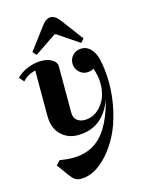

<svg xmlns="http://www.w3.org/2000/svg" viewBox="-147 -853 921 1206"><g transform="rotate(-15 313.5 -250.0)"><path d="M274 -454V-151Q274 -119 294 -102.5Q314 -86 344 -86Q408 -86 453.5 -141Q499 -196 499 -282Q499 -330 480 -383Q462 -371 434 -371Q406 -371 383.5 -393.5Q361 -416 361 -448Q361 -480 383.5 -502.5Q406 -525 440 -525Q474 -525 498.5 -499.5Q523 -474 534 -432Q552 -359 552 -270.5Q552 -182 531.5 -93Q511 -4 477.5 60Q444 124 402 171Q316 265 227 265Q203 265 187.5 254.5Q172 244 152 216L100 144L126 117Q174 125 210 125Q322 125 393 54Q464 -17 505 -177Q443 -5 277 -5Q213 -5 168.5 -48.5Q124 -92 124 -172V-467Q69 -453 40 -418L13 -449Q42 -479 86.5 -497Q131 -515 174.5 -515Q218 -515 246 -497.5Q274 -480 274 -454ZM361 -727 469 -583 448 -559 307 -654H299L158 -559L137 -583L245 -727Q273 -765 303 -765Q333 -765 361 -727Z"/></g></svg>

Font: Croissant One
Style: Regular
Weight: 400
Designer: Eduardo Rodriguez Tunni
Foundry: Eduardo Rodriguez Tunni
Version: Version 1.001